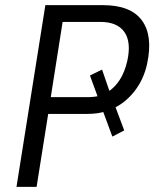

<svg xmlns="http://www.w3.org/2000/svg" viewBox="-20 -725 599 745"><path d="M44 0 156 -705H380Q487 -705 530.5 -646Q574 -587 551 -478Q538 -418 503 -372.5Q468 -327 419 -304L426 -315L462 -219L416 -195L376 -303L392 -294Q376 -288 357.5 -285.5Q339 -283 319 -283H167L122 0ZM177 -348H317Q332 -348 345.5 -349.5Q359 -351 372 -355L362 -342L329 -432L376 -455L407 -365L398 -368Q425 -385 444.5 -415Q464 -445 474 -489Q490 -562 462.5 -601Q435 -640 369 -640H223Z"/></svg>

Font: Nunito Sans 10pt Condensed
Style: Italic
Weight: 400
Width: 3
Italic angle: -9°
Designer: Vernon Adams
Foundry: Vernon Adams
Version: Version 3.101;gftools[0.9.27]